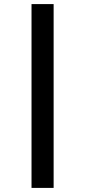

<svg xmlns="http://www.w3.org/2000/svg" viewBox="-20 -780 416 938"><path d="M134 138V-760H242V138Z"/></svg>

Font: IBM Plex Sans KR SmBld
Style: Regular
Weight: 600
Designer: Mike Abbink; Paul van der Laan; Pieter van Rosmalen; Wujin Sim; Chorong Kim; Dohee Lee;
Foundry: Sandoll Inc.
Version: Version 1.002